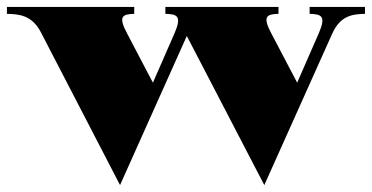

<svg xmlns="http://www.w3.org/2000/svg" viewBox="-33 -520 1075 555"><path d="M85 -427 314 15 507 -416 731 15 927 -422C951 -476 987 -479 1022 -480V-500H862V-480C896 -479 910 -474 889 -425L826 -281L751 -424C725 -473 738 -479 772 -480V-500H445V-480C479 -479 493 -474 472 -425L409 -281L334 -424C308 -473 321 -479 355 -480V-500H-13V-480C21 -479 59 -477 85 -427Z"/></svg>

Font: Sprat Condensed Black
Style: Regular
Weight: 900
Designer: Ethan Nakache
Foundry: Collletttivo
Version: Version 2.000;Glyphs 3.2 (3217)